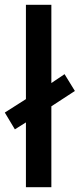

<svg xmlns="http://www.w3.org/2000/svg" viewBox="-30 -780 332 800"><path d="M78 0V-270L32 -241L-10 -311L78 -367V-760H184V-434L239 -471L282 -401L184 -337V0Z"/></svg>

Font: Noto Sans Devanagari Medium
Style: Regular
Weight: 500
Version: Version 2.003